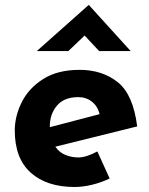

<svg xmlns="http://www.w3.org/2000/svg" viewBox="-20 -736 595 767"><path d="M369 -131 418 -23Q385 -7 348 2Q311 11 278 11Q167 11 103 -46Q39 -103 39 -215Q39 -271 66.5 -327Q94 -383 152 -420Q210 -457 298 -457Q388 -457 450 -408Q512 -359 528 -231L201 -150Q217 -127 241.5 -117Q266 -107 293 -107Q324 -107 369 -131ZM179 -231V-228L378 -280Q370 -312 347 -330Q324 -348 293 -348Q236 -348 207.5 -314Q179 -280 179 -231ZM376 -532 318 -594 253 -532H127L334 -716H335L502 -532Z"/></svg>

Font: Josefin Sans
Style: Bold Italic
Weight: 700
Italic angle: -7°
Designer: Santiago Orozco
Foundry: Typemade
Version: Version 2.000